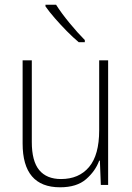

<svg xmlns="http://www.w3.org/2000/svg" viewBox="-20 -785 562 815"><path d="M439 -529V0H408L404 -103H401Q385 -59 345.5 -24.5Q306 10 235 10Q76 10 76 -176V-529H115V-182Q115 -101 146.5 -63Q178 -25 239 -25Q315 -25 358 -76Q401 -127 401 -232V-529ZM218 -765Q240 -730 275 -687.5Q310 -645 340 -615V-606H314Q290 -626 263.5 -653Q237 -680 213 -707.5Q189 -735 173 -758V-765Z"/></svg>

Font: Noto Sans Kannada SemiCondensed ExtraLight
Style: Regular
Weight: 200
Width: 4
Designer: Jelle Bosma - Monotype Design Team
Foundry: Monotype Imaging Inc.
Version: Version 2.005; ttfautohint (v1.8.4.7-5d5b)